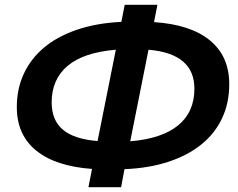

<svg xmlns="http://www.w3.org/2000/svg" viewBox="-20 -749 991 799"><path d="M499 -729H635L621 -657Q773 -647 853.5 -581Q934 -515 934 -399Q934 -320 904 -256.5Q874 -193 817.5 -147.5Q761 -102 680 -75.5Q599 -49 498 -45L484 30H348L363 -46Q211 -57 130.5 -122.5Q50 -188 50 -303Q50 -380 79.5 -443Q109 -506 164.5 -552Q220 -598 301 -625.5Q382 -653 485 -658ZM522 -161Q654 -172 721.5 -227.5Q789 -283 789 -380Q789 -526 598 -542ZM462 -542Q328 -531 261.5 -475Q195 -419 195 -323Q195 -249 241.5 -209.5Q288 -170 386 -162Z"/></svg>

Font: Argentum Sans Medium
Style: Italic
Weight: 500
Italic angle: -11°
Designer: Julieta Ulanovsky (font), Cristiano Sobral (main changes and remaster)
Foundry: Julieta Ulanovsky (font), Cristiano Sobral (main changes and remaster)
Version: Version 2.007;June 15, 2022;FontCreator 14.0.0.2814 64-bit; 